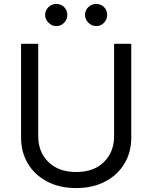

<svg xmlns="http://www.w3.org/2000/svg" viewBox="-20 -952 781 985"><path d="M565.3 -727.3H653.4V-245.7Q653.4 -171.2 618.4 -112.7Q583.5 -54.3 519.9 -20.8Q456.3 12.8 370.7 12.8Q285.2 12.8 221.6 -20.8Q158 -54.3 123 -112.7Q88.1 -171.2 88.1 -245.7V-727.3H176.1V-252.8Q176.1 -172.9 228 -121.3Q279.8 -69.6 370.7 -69.6Q462 -69.6 513.7 -121.3Q565.3 -172.9 565.3 -252.8ZM268.5 -818.2Q246.1 -818.2 228.9 -835.4Q211.6 -852.6 211.6 -875Q211.6 -899.5 228.9 -915.7Q246.1 -931.8 268.5 -931.8Q293 -931.8 309.1 -915.7Q325.3 -899.5 325.3 -875Q325.3 -852.6 309.1 -835.4Q293 -818.2 268.5 -818.2ZM473 -818.2Q450.6 -818.2 433.4 -835.4Q416.2 -852.6 416.2 -875Q416.2 -899.5 433.4 -915.7Q450.6 -931.8 473 -931.8Q497.5 -931.8 513.7 -915.7Q529.8 -899.5 529.8 -875Q529.8 -852.6 513.7 -835.4Q497.5 -818.2 473 -818.2Z"/></svg>

Font: Inter Alia
Style: Regular
Weight: 400
Designer: Rasmus Andersson (Latin, Greek, Cyrillic etc.) and Evan from Shavian.info (Shavian, old style figures)
Foundry: Shavian.info
Version: Version 0.001;git-37ab20767